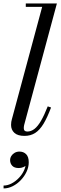

<svg xmlns="http://www.w3.org/2000/svg" viewBox="-36 -770 348 1102"><path d="M104.5 10Q65.5 10 46.5 -7.5Q27.5 -25 27.5 -53Q27.5 -63 28.8 -70.8Q30 -78.5 32 -85L206 -730.5H112V-750H290.5L102.5 -52Q101.5 -47.5 101 -42.8Q100.5 -38 100.5 -34.5Q100.5 -15 120.5 -15Q142.5 -15 161.8 -30Q181 -45 199.5 -76.8Q218 -108.5 238 -159.5L257 -153Q235.5 -95.5 213.8 -59.5Q192 -23.5 165.8 -6.8Q139.5 10 104.5 10ZM-15.5 311.5V295Q8 295 31.5 282.5Q55 270 74.2 249.2Q93.5 228.5 104 203.2Q114.5 178 112 152.5H128Q128 165 119.5 174.5Q111 184 98.2 189.2Q85.5 194.5 72 194.5Q46 194.5 34 181.2Q22 168 22 149.5Q22 136.5 29 125.2Q36 114 48.2 107Q60.5 100 75.5 100Q99 100 114 115Q129 130 129 161.5Q129 188.5 116.8 215Q104.5 241.5 83.8 263.5Q63 285.5 37.2 298.5Q11.5 311.5 -15.5 311.5Z"/></svg>

Font: Bodoni Moda 11pt
Style: Italic
Weight: 400
Italic angle: -13°
Version: Version 2.004